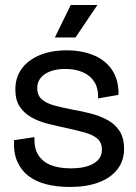

<svg xmlns="http://www.w3.org/2000/svg" viewBox="-20 -730 542 763"><path d="M257 13Q207 13 165 2.5Q123 -8 93.5 -30.5Q64 -53 48.5 -88.5Q33 -124 36 -173L117 -185Q115 -141 132.5 -113.5Q150 -86 183 -73.5Q216 -61 261 -61Q320 -61 352.5 -80.5Q385 -100 385 -135Q385 -163 367.5 -178.5Q350 -194 318 -203Q286 -212 245 -221Q206 -229 169 -238.5Q132 -248 103.5 -264.5Q75 -281 58 -307Q41 -333 41 -374Q41 -422 66 -456.5Q91 -491 137 -510.5Q183 -530 245 -530Q304 -530 351 -511Q398 -492 425 -452.5Q452 -413 451 -353L370 -339Q371 -379 355 -404.5Q339 -430 309 -443Q279 -456 240 -456Q189 -456 158.5 -435.5Q128 -415 128 -380Q128 -351 146.5 -335Q165 -319 197 -310.5Q229 -302 270 -294Q306 -288 342 -278.5Q378 -269 407.5 -253Q437 -237 455 -209.5Q473 -182 473 -138Q473 -91 446.5 -57Q420 -23 372 -5Q324 13 257 13ZM280 -581H198L261 -710H367Z"/></svg>

Font: Bricolage Grotesque 72pt
Style: Regular
Weight: 400
Version: Version 1.001;gftools[0.9.33.dev8+g029e19f]